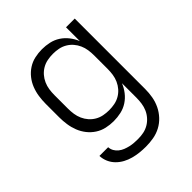

<svg xmlns="http://www.w3.org/2000/svg" viewBox="-206 -658 1012 1012"><g transform="rotate(-45 300.0 -152.5)"><path d="M297 223Q274 223 251 220.5Q228 218 205.5 212Q183 206 162.5 195Q142 184 125.5 167.5Q109 151 99.5 129.5Q90 108 89 84H154Q155 100 162.5 113Q170 126 182 135.5Q194 145 208 150.5Q222 156 237 159.5Q252 163 267 164Q282 165 297 165Q318 165 338 161Q358 157 376 146.5Q394 136 408 120Q422 104 430 85.5Q438 67 441 46.5Q444 26 444 5V-103Q434 -78 417 -56Q400 -34 377 -19Q354 -4 327 2Q300 8 272 8Q245 8 218 2Q191 -4 168 -19Q145 -34 128 -55.5Q111 -77 101 -102.5Q91 -128 87 -155.5Q83 -183 83 -210V-310Q83 -337 87 -364.5Q91 -392 101 -417.5Q111 -443 128 -464.5Q145 -486 168 -501Q191 -516 218 -522Q245 -528 272 -528Q300 -528 327 -522Q354 -516 377 -501Q400 -486 417 -464Q434 -442 444 -417V-520H509V5Q509 34 504 62.5Q499 91 486.5 117Q474 143 454 164.5Q434 186 408.5 199.5Q383 213 354.5 218Q326 223 297 223ZM296 -50Q317 -50 337.5 -54Q358 -58 376 -68.5Q394 -79 407.5 -94.5Q421 -110 429.5 -129Q438 -148 441 -168.5Q444 -189 444 -210V-310Q444 -331 441 -351.5Q438 -372 429.5 -391Q421 -410 407.5 -425.5Q394 -441 376 -451.5Q358 -462 337.5 -466Q317 -470 296 -470Q275 -470 254.5 -466Q234 -462 216 -451.5Q198 -441 184.5 -425.5Q171 -410 162.5 -391Q154 -372 151 -351.5Q148 -331 148 -310V-210Q148 -189 151 -168.5Q154 -148 162.5 -129Q171 -110 184.5 -94.5Q198 -79 216 -68.5Q234 -58 254.5 -54Q275 -50 296 -50Z"/></g></svg>

Font: Iosevka Light Extended
Style: Regular
Weight: 300
Width: 7
Monospace: yes
Designer: Belleve Invis
Foundry: Belleve Invis
Version: Version 32.5.0; ttfautohint (v1.8.4)